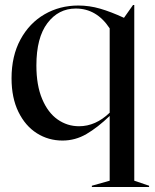

<svg xmlns="http://www.w3.org/2000/svg" viewBox="-20 -545 619 765"><path d="M346 195 417 175V-83Q369 -37 324.5 -11Q280 15 229 15Q173 15 127 -14Q81 -43 53.5 -99Q26 -155 26 -233Q26 -322 61.5 -387.5Q97 -453 157.5 -488Q218 -523 292 -523Q336 -523 379 -510.5Q422 -498 474 -474L510 -525H515V175L574 195V200H346ZM295 -42Q361 -42 417 -96V-432Q365 -511 282 -511Q213 -511 169 -453Q125 -395 125 -284Q125 -205 148 -150.5Q171 -96 209.5 -69Q248 -42 295 -42Z"/></svg>

Font: Nyght Serif
Style: Regular
Weight: 400
Designer: Maksym Kobuzan
Version: Version 0.410